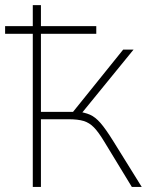

<svg xmlns="http://www.w3.org/2000/svg" viewBox="-30 -739 589 759"><path d="M99.6 -605.5H-9.8V-635.7H99.6V-718.8H131.8V-635.7H350.6V-605.5H131.8V-296.9H258.8L457 -543H498L291 -289.1L270.5 -298.8Q304.7 -294.9 325.7 -285.6Q346.7 -276.4 367.2 -252.9Q387.7 -229.5 418 -180.7L530.3 0H491.2L381.8 -179.7Q359.4 -216.8 341.3 -235.4Q323.2 -253.9 300.8 -260.7Q278.3 -267.6 240.2 -267.6H131.8V0H99.6Z"/></svg>

Font: Min Sans VF VF
Style: Regular
Weight: 400
Designer: Jinseong-Kim, NotoSansCJK, Nunito
Foundry: Jinseong-Kim
Version: Version 1.420;Glyphs 3.1.2 (3151)